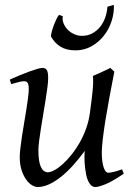

<svg xmlns="http://www.w3.org/2000/svg" viewBox="-20 -729 539 769"><path d="M318.4 -94.7V-105Q318.4 -108.4 318.6 -110.8Q318.8 -113.3 318.8 -116.2L319.8 -125Q296.9 -93.8 272.9 -67.1Q249 -40.5 224.9 -21.2Q200.7 -2 177 9Q153.3 20 130.9 20Q120.1 20 107.7 12.5Q95.2 4.9 84.5 -10.3Q73.7 -25.4 66.4 -47.9Q59.1 -70.3 59.1 -100.1Q59.1 -114.7 61.8 -137.2Q64.5 -159.7 68.4 -185.5Q72.3 -211.4 77.1 -239.3Q82 -267.1 85.9 -292.5Q89.8 -317.9 92.5 -338.6Q95.2 -359.4 95.2 -371.1Q95.2 -382.3 93.8 -388.9Q92.3 -395.5 89.6 -398.7Q86.9 -401.9 83.3 -402.8Q79.6 -403.8 75.2 -403.8Q70.8 -403.8 62.5 -402.1Q54.2 -400.4 45.9 -397.9Q36.1 -395.5 24.9 -392.1L19 -410.2Q39.6 -419.4 60.3 -428Q81.1 -436.5 98.6 -442.9Q116.2 -449.2 129.6 -453.1Q143.1 -457 148.9 -457Q163.1 -457 168 -447.8Q172.9 -438.5 172.9 -416Q172.9 -401.9 169.9 -378.9Q167 -356 162.6 -328.6Q158.2 -301.3 153.3 -272Q148.4 -242.7 144 -215.3Q139.6 -188 136.7 -165Q133.8 -142.1 133.8 -127.9Q133.8 -81.1 143.8 -60.1Q153.8 -39.1 171.9 -39.1Q182.6 -39.1 198 -47.4Q213.4 -55.7 230.5 -71Q247.6 -86.4 265.1 -107.9Q282.7 -129.4 298.1 -156Q313.5 -182.6 324.7 -213.6Q335.9 -244.6 340.3 -278.3Q347.7 -332.5 351.1 -366.9Q354.5 -401.4 352.1 -424.8Q359.4 -427.7 368.9 -432.1Q378.4 -436.5 388.2 -440.9Q397.9 -445.3 407 -449.5Q416 -453.6 421.9 -457L438 -441.9Q427.7 -390.1 418.5 -340.3Q409.2 -290.5 402.3 -247.8Q395.5 -205.1 391.6 -171.4Q387.7 -137.7 387.7 -118.7Q387.7 -96.2 390.1 -80.8Q392.6 -65.4 396.2 -55.7Q399.9 -45.9 404.3 -41.5Q408.7 -37.1 412.6 -37.1Q420.9 -37.1 434.6 -40.3Q448.2 -43.5 468.8 -50.8L475.6 -33.2Q429.7 -2 402.1 9Q374.5 20 362.3 20Q352.1 20 344.7 12.9Q337.4 5.9 332.5 -5.4Q327.6 -16.6 325 -30Q322.3 -43.5 320.8 -56.2Q319.3 -68.8 318.8 -79.3Q318.4 -89.8 318.4 -94.7ZM436 -709.5Q437.5 -677.2 427 -644.5Q416.5 -611.8 396 -585.9Q375.5 -560.1 346.4 -543.7Q317.4 -527.3 282.7 -527.3Q246.1 -527.3 222.4 -542Q198.7 -556.6 184.1 -583Q184.1 -588.9 187 -600.8Q189.9 -612.8 194.8 -626Q199.7 -639.2 205.3 -651.1Q210.9 -663.1 216.3 -669.4L231.4 -664.1Q229 -648.9 234.9 -634.8Q240.7 -620.6 251.7 -609.6Q262.7 -598.6 277.6 -592Q292.5 -585.4 308.1 -585.4Q331.1 -585.4 349.4 -595.2Q367.7 -605 380.9 -621.3Q394 -637.7 401.4 -658.7Q408.7 -679.7 410.2 -702.1Z"/></svg>

Font: Gentium Plus
Style: Italic
Weight: 400
Italic angle: -8°
Designer: J. Victor Gaultney, Annie Olsen, Iska Routamaa
Foundry: SIL International
Version: Version 1.510